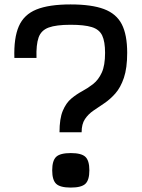

<svg xmlns="http://www.w3.org/2000/svg" viewBox="-20 -834 640 868"><path d="M249 -236Q249 -298 264 -333.5Q279 -369 302.5 -388.5Q326 -408 352 -422Q378 -436 401.5 -454.5Q425 -473 440 -505.5Q455 -538 455 -595Q455 -646 442 -673.5Q429 -701 395 -711.5Q361 -722 299 -722Q234 -722 200 -709.5Q166 -697 154.5 -664.5Q143 -632 145 -572H45Q42 -662 65 -715Q88 -768 144.5 -791Q201 -814 299 -814Q394 -814 450 -793Q506 -772 530.5 -724.5Q555 -677 555 -595Q555 -526 540 -482Q525 -438 501.5 -411.5Q478 -385 452 -367.5Q426 -350 402.5 -334Q379 -318 364 -295.5Q349 -273 349 -236ZM300 14Q252 14 234 -3Q216 -20 216 -64Q216 -108 234 -125Q252 -142 300 -142Q348 -142 366 -125Q384 -108 384 -64Q384 -20 366 -3Q348 14 300 14Z"/></svg>

Font: Victor Mono Thin
Style: Bold
Weight: 700
Monospace: yes
Version: Version 1.561;gftools[0.9.30]